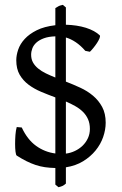

<svg xmlns="http://www.w3.org/2000/svg" viewBox="-20 -696 509 801"><path d="M109.9 -467.8Q109.9 -449.2 117.7 -435.3Q125.5 -421.4 139.2 -410.2Q152.8 -398.9 171.4 -389.9Q189.9 -380.9 210.9 -372.6V-544.4Q182.6 -543.5 163.3 -536.4Q144 -529.3 132.1 -518.6Q120.1 -507.8 115 -494.4Q109.9 -481 109.9 -467.8ZM355 -158.2Q355 -181.2 347.2 -198.7Q339.4 -216.3 325.7 -229.7Q312 -243.2 293.7 -253.4Q275.4 -263.7 254.9 -272.5V-55.2Q274.4 -57.6 292.5 -66.2Q310.5 -74.7 324.5 -88.1Q338.4 -101.6 346.7 -119.4Q355 -137.2 355 -158.2ZM254.9 69.8Q250.5 73.7 247.3 75.9Q244.1 78.1 241 79.6Q237.8 81.1 233.9 82.3Q230 83.5 224.1 85L210.9 74.2V4.9Q187.5 4.4 167.5 1.5Q147.5 -1.5 128.4 -7.8Q109.4 -14.2 90.3 -23.7Q71.3 -33.2 49.8 -46.9Q46.4 -49.3 44.7 -63.2Q43 -77.1 43 -95.5Q43 -113.8 44.4 -133.1Q45.9 -152.3 49.8 -166L70.8 -164.1Q94.2 -113.8 130.4 -87.6Q166.5 -61.5 210.9 -55.7V-289.6Q180.7 -300.8 151.6 -313Q122.6 -325.2 99.4 -342.5Q76.2 -359.9 62 -384.3Q47.9 -408.7 47.9 -444.8Q47.9 -465.3 55.9 -489Q64 -512.7 83 -533.4Q102.1 -554.2 133.3 -569.8Q164.6 -585.4 210.9 -590.8V-662.1Q217.8 -666 220.7 -668Q223.6 -669.9 226.1 -671.1Q228.5 -672.4 231.7 -673.1Q234.9 -673.8 242.2 -675.8L254.9 -665V-592.8Q277.3 -592.3 298.6 -589.1Q319.8 -585.9 338.4 -580.1Q356.9 -574.2 371.6 -566.2Q386.2 -558.1 396 -548.8Q398.9 -545.4 395.3 -536.4Q391.6 -527.3 384.8 -516.8Q377.9 -506.3 369.6 -496.1Q361.3 -485.8 355 -480L335.9 -483.9Q316.4 -506.3 295.9 -520Q275.4 -533.7 254.9 -539.6V-355.5Q285.2 -343.8 314.9 -330.1Q344.7 -316.4 368.2 -296.6Q391.6 -276.9 406.2 -249.8Q420.9 -222.7 420.9 -184.1Q420.9 -154.8 410.4 -124.5Q399.9 -94.2 378.9 -68.4Q357.9 -42.5 326.9 -23.4Q295.9 -4.4 254.9 2Z"/></svg>

Font: Gentium Plus Afr
Style: Regular
Weight: 400
Designer: J. Victor Gaultney, Annie Olsen, Iska Routamaa, Becca Hirsbrunner
Foundry: SIL International
Version: Version 5.000